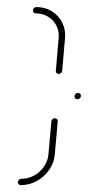

<svg xmlns="http://www.w3.org/2000/svg" viewBox="-20 -539 264 559"><path d="M197 -258.5Q197 -262.6 200 -265.6Q203 -268.5 207 -268.5Q210.7 -268.5 213.1 -266.1Q215.6 -263.7 215.6 -260Q215.6 -255.9 212.6 -253Q209.6 -250 205.6 -250Q201.9 -250 199.4 -252.4Q197 -254.8 197 -258.5ZM139.6 -194.8Q143.3 -194.8 145.9 -192.2Q148.5 -189.6 148.1 -185.6L139.6 -90.4Q137.8 -65.9 123.7 -45.2Q109.6 -24.4 87.6 -12.2Q65.6 0 40.7 0Q37 0 34.6 -2.4Q32.2 -4.8 32.2 -8.5Q32.2 -12.6 35.2 -15.6Q38.1 -18.5 42.2 -18.5Q62.2 -18.5 79.6 -28.1Q97 -37.8 108.3 -54.3Q119.6 -70.7 121.1 -90.4L129.6 -185.6Q130 -189.3 132.8 -192Q135.6 -194.8 139.6 -194.8ZM75.9 -508.5Q75.9 -512.6 78.9 -515.6Q81.9 -518.5 85.9 -518.5Q110.7 -518.5 130.7 -506.3Q150.7 -494.1 161.1 -473.3Q171.5 -452.6 169.3 -428.1L161.1 -333Q160.4 -328.9 157.4 -326.3Q154.4 -323.7 150.7 -323.7Q146.7 -323.7 144.4 -326.5Q142.2 -329.3 142.6 -333L150.7 -428.1L151.1 -434.4Q151.1 -452.6 142.4 -467.6Q133.7 -482.6 118.5 -491.3Q103.3 -500 84.4 -500Q80.7 -500 78.3 -502.4Q75.9 -504.8 75.9 -508.5Z"/></svg>

Font: 26F Galaxy Sans Hairline
Style: Italic
Weight: 50
Italic angle: -5°
Designer: C₂₉H₂₅N₃O₅
Version: Version 1.200